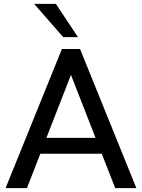

<svg xmlns="http://www.w3.org/2000/svg" viewBox="-20 -972 733 992"><path d="M8.8 0 299.8 -718.8H393.6L684.6 0H575.2L505.9 -177.7H188.5L119.1 0ZM156.2 -952.1H268.6L382.8 -780.3H306.6ZM219.7 -259.8H473.6L346.7 -585Z"/></svg>

Font: Min Sans Medium
Style: Regular
Weight: 500
Designer: Jinseong-Kim, NotoSansCJK, Nunito
Foundry: Jinseong-Kim
Version: Version 1.400;Glyphs 3.1.2 (3151)